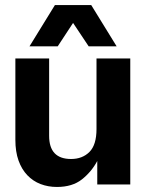

<svg xmlns="http://www.w3.org/2000/svg" viewBox="-20 -732 580 762"><path d="M206 10Q171 10 141 -1.5Q111 -13 88.5 -36.5Q66 -60 53.5 -95Q41 -130 41 -177V-500H175V-193Q175 -101 262 -101Q307 -101 335 -129Q363 -157 363 -220V-500H497V0H366V-93Q343 -50 305 -20Q267 10 206 10ZM198 -712H342L443 -548H332L270 -641L209 -548H97Z"/></svg>

Font: CyStack Display
Style: Bold
Weight: 700
Designer: Weizhong Zhang
Foundry: 本地遙控
Version: Version 1.000;Glyphs 3.1.2 (3151)